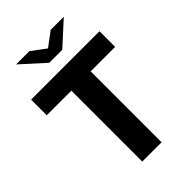

<svg xmlns="http://www.w3.org/2000/svg" viewBox="-260 -981 1076 1076"><g transform="rotate(-45 278.5 -442.5)"><path d="M192 -885 277 -822 361 -885H465L328 -760H225L87 -885ZM7 -686H549V-562H355V0H202V-562H7Z"/></g></svg>

Font: Chivo
Style: Bold
Weight: 700
Designer: Hector Gatti
Foundry: Omnibus-Type
Version: Version 1.007;PS 001.007;hotconv 1.0.88;makeotf.lib2.5.64775